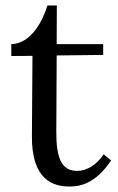

<svg xmlns="http://www.w3.org/2000/svg" viewBox="-20 -660 427 696"><path d="M21 -457 97.7 -457.5 95.7 -168.5C93.8 -7.8 172.4 16.1 231.9 16.1C265.1 16.1 324.2 9.8 382.8 -78.6L356 -100.6C330.1 -62 294.4 -40.5 259.8 -40.5C201.7 -40.5 184.1 -89.4 184.1 -180.7V-183.6C184.1 -194.8 184.1 -241.7 185.5 -459L354 -460.9V-500H185.5C185.5 -541 186 -586.9 186 -640.1H151.9C134.8 -583 91.8 -501.5 21 -500Z"/></svg>

Font: Parastoo
Style: Regular
Weight: 400
Foundry: Saber Rastikerdar (saber.rastikerdar@gmail.com)
Version: Version 2.0.1